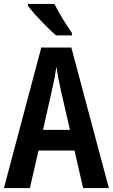

<svg xmlns="http://www.w3.org/2000/svg" viewBox="-20 -957 574 977"><path d="M403 0 359 -191H176L132 0H0L190 -715H343L534 0ZM336 -296 290 -496Q283 -526 277 -558Q271 -590 267 -617Q263 -589 257 -557.5Q251 -526 244 -497L199 -296ZM257 -937Q268 -915 284 -887Q300 -859 317 -833Q334 -807 346 -789V-777H265Q245 -794 217 -822Q189 -850 162.5 -879Q136 -908 122 -928V-937Z"/></svg>

Font: Avrile Sans Condensed SemiBold
Style: Regular
Weight: 600
Width: 3
Designer: Monotype Design Team
Foundry: Monotype Imaging Inc.
Version: Version 2.001;September 10, 2019;FontCreator 11.5.0.2425 64-